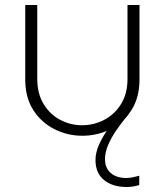

<svg xmlns="http://www.w3.org/2000/svg" viewBox="-20 -530 659 768"><path d="M309 13Q250 13 197.5 -13.5Q145 -40 113 -90Q81 -140 81 -212V-510H129V-215Q129 -155 155 -113Q181 -71 222 -50Q263 -29 308 -29Q355 -29 396.5 -50.5Q438 -72 464 -113.5Q490 -155 490 -215V-510H538V-212Q538 -140 506 -90Q474 -40 422 -13.5Q370 13 309 13ZM486 218Q431 218 396.5 190.5Q362 163 362 110Q362 79 377.5 45.5Q393 12 414 -16.5Q435 -45 451.5 -64Q468 -83 471 -86L494 -72Q491 -69 476.5 -51Q462 -33 444 -7Q426 19 413 49Q400 79 400 106Q400 142 423 162Q446 182 485 182Q497 182 509.5 179.5Q522 177 537 173V210Q532 212 518 215Q504 218 486 218Z"/></svg>

Font: MuseoModerno Thin ExtraLight
Style: Regular
Weight: 250
Version: Version 1.002